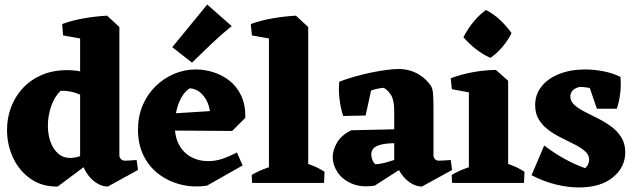

<svg xmlns="http://www.w3.org/2000/svg" viewBox="-20 -806 2803 846"><path d="M234 16Q165 17 115 -18Q65 -53 38 -110Q11 -167 11 -234Q11 -286 28.5 -333Q46 -380 80 -417Q114 -454 163.5 -475.5Q213 -497 277 -497Q323 -497 364 -483.5Q405 -470 442 -446L414 -322Q397 -348 371 -367Q345 -386 313.5 -396.5Q282 -407 247 -406Q220 -380 205.5 -338Q191 -296 191 -252Q191 -213 202.5 -181Q214 -149 236 -129.5Q258 -110 290 -110Q313 -110 345.5 -122Q378 -134 413 -161L406 -112ZM455 16Q435 16 414.5 5.5Q394 -5 376.5 -24.5Q359 -44 348 -70L333 -75V-684L452 -737L506 -687V-122Q506 -112 513 -105Q520 -98 531 -98Q543 -98 554.5 -99Q566 -100 582 -101L588 -57ZM258 -650 254 -700Q297 -716 348 -725Q399 -734 452 -737V-666L375 -629Z M892 12Q831 21 776 7Q721 -7 678.5 -39.5Q636 -72 612 -121.5Q588 -171 588 -234Q588 -293 608.5 -341.5Q629 -390 665 -425.5Q701 -461 747 -480.5Q793 -500 843 -500Q881 -500 919.5 -488Q958 -476 990.5 -451Q1023 -426 1042.5 -385Q1062 -344 1061 -287L905 -273Q910 -306 900 -339Q890 -372 868 -393.5Q846 -415 816 -417Q793 -402 778.5 -375Q764 -348 757 -316Q750 -284 750 -255Q750 -203 769 -168Q788 -133 821.5 -114.5Q855 -96 897 -96Q929 -96 959 -106Q989 -116 1024 -134L1049 -77ZM1003 -229 704 -231 692 -303 978 -321 1061 -287ZM826 -530 739 -598 893 -786 1001 -691Q956 -655 912 -613Q868 -571 826 -530Z M1165 0V-684L1284 -737L1338 -687V0ZM1091 0 1089 -35Q1117 -52 1150.5 -64Q1184 -76 1212 -83L1203 0ZM1250 0 1275 -103Q1306 -95 1344 -81.5Q1382 -68 1410 -49L1408 0ZM1090 -650 1085 -700Q1129 -716 1180 -725Q1231 -734 1284 -737L1283 -666L1207 -629Z M1839 16Q1819 16 1798.5 5.5Q1778 -5 1760.5 -24.5Q1743 -44 1731 -70L1717 -75V-318Q1717 -365 1703 -387Q1689 -409 1671 -419Q1656 -418 1640.5 -414.5Q1625 -411 1615 -407L1591 -297L1492 -295Q1481 -329 1476 -369Q1471 -409 1475 -446Q1506 -458 1543 -468.5Q1580 -479 1616.5 -486.5Q1653 -494 1684.5 -498Q1716 -502 1736 -502Q1764 -502 1790 -494Q1816 -486 1838.5 -469.5Q1861 -453 1878 -429Q1886 -417 1888 -394Q1890 -371 1890 -327V-122Q1890 -112 1896.5 -105Q1903 -98 1914 -98Q1926 -98 1938 -99Q1950 -100 1966 -101L1972 -57ZM1631 12Q1572 21 1530 3Q1488 -15 1467 -47.5Q1446 -80 1446 -114Q1446 -145 1465 -177.5Q1484 -210 1527 -232L1748 -237L1747 -174L1719 -175Q1701 -175 1682.5 -173Q1664 -171 1649 -166Q1634 -161 1625 -151Q1616 -141 1616 -125Q1616 -114 1620.5 -102Q1625 -90 1634 -82Q1653 -83 1672.5 -88Q1692 -93 1710 -99Q1728 -105 1741 -109L1754 -67Z M2046 0V-446L2165 -498L2219 -450V0ZM1972 0 1970 -35Q1998 -52 2031.5 -64Q2065 -76 2093 -83L2084 0ZM2131 0 2156 -103Q2187 -95 2225 -81.5Q2263 -68 2291 -49L2289 0ZM1971 -413 1966 -461Q2010 -478 2061 -487.5Q2112 -497 2165 -498L2164 -428L2088 -391ZM2141 -551Q2107 -566 2076 -590.5Q2045 -615 2022 -642Q2041 -679 2066 -709.5Q2091 -740 2121 -762Q2155 -745 2184 -717.5Q2213 -690 2234 -660Q2218 -628 2194 -599.5Q2170 -571 2141 -551Z M2530 20Q2483 20 2429.5 7Q2376 -6 2322 -34L2378 -165Q2419 -133 2465 -107.5Q2511 -82 2558 -65Q2567 -72 2571.5 -82.5Q2576 -93 2576 -102Q2576 -123 2559 -138.5Q2542 -154 2515 -168Q2488 -182 2457 -197Q2426 -212 2399 -231.5Q2372 -251 2355 -278Q2338 -305 2338 -343Q2338 -390 2366.5 -425.5Q2395 -461 2445 -480.5Q2495 -500 2559 -500Q2597 -500 2638.5 -492Q2680 -484 2714 -467L2678 -379Q2647 -400 2607 -411.5Q2567 -423 2533 -423Q2508 -416 2500.5 -404Q2493 -392 2493 -381Q2493 -360 2510.5 -344Q2528 -328 2555.5 -314Q2583 -300 2614 -284.5Q2645 -269 2672.5 -249Q2700 -229 2717.5 -201Q2735 -173 2735 -135Q2735 -69 2680.5 -24.5Q2626 20 2530 20ZM2610 -327 2560 -473 2714 -467Q2717 -432 2713 -396.5Q2709 -361 2698 -327Z"/></svg>

Font: Eczar
Style: Bold
Weight: 700
Designer: Vaibhav Singh
Foundry: Rosetta Type Foundry
Version: Version 2.000